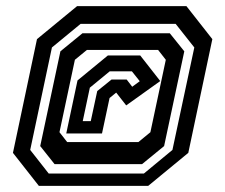

<svg xmlns="http://www.w3.org/2000/svg" viewBox="-20 -734 731 623"><path d="M106 -131 22 -238 100 -607 230 -714H585L669 -607L591 -238L461 -131ZM138 -171H447L539.5 -247.5L610.5 -580L550 -656.5H241.5L148.5 -580L78 -247.5ZM157 -201.5 110.5 -260 176 -567.5 247.5 -626H531L578 -567.5L512.5 -260L441 -201.5ZM198 -273H429L468 -305L518 -540L493 -572H262L223 -540L173 -305ZM195 -301 231.5 -473 330 -554H435L500 -471L389.5 -392L353.5 -438H362.5L335.5 -416L311 -301ZM248.5 -341H274.5L295.5 -438.5L342 -476H391L409 -452.5L433.5 -470.5L408 -502.5H336L271.5 -449.5Z"/></svg>

Font: Tourney SemiBold
Style: Italic
Weight: 600
Italic angle: -12°
Version: Version 1.015